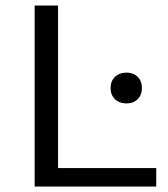

<svg xmlns="http://www.w3.org/2000/svg" viewBox="-20 -678 610 698"><path d="M548 -67V0H106V-658H191V-67ZM382 -358Q382 -383 398 -398.5Q414 -414 440 -414Q465 -414 480.5 -398.5Q496 -383 496 -358Q496 -333 480.5 -317.5Q465 -302 440 -302Q414 -302 398 -317.5Q382 -333 382 -358Z"/></svg>

Font: Ysabeau Medium
Style: Regular
Weight: 500
Designer: Christian Thalmann (Catharsis Fonts)
Version: Version 0.003